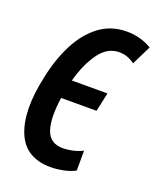

<svg xmlns="http://www.w3.org/2000/svg" viewBox="-110 -619 580 699"><g transform="rotate(20 179.5 -269.5)"><path d="M169 10Q71 10 38 -70.5Q5 -151 35 -288Q50 -362 80 -421Q110 -480 155.5 -514.5Q201 -549 262 -549Q315 -549 359 -523L322 -448Q294 -469 262 -469Q216 -469 184 -424.5Q152 -380 134 -313H272L256 -240H119Q107 -158 122 -114Q137 -70 187 -70Q200 -70 220 -73.5Q240 -77 263 -88V-11Q242 0 216.5 5Q191 10 169 10Z"/></g></svg>

Font: Noto Sans ExtraCondensed Medium
Style: Italic
Weight: 500
Width: 2
Italic angle: -12°
Designer: Monotype Design Team
Foundry: Monotype Imaging Inc.
Version: Version 2.013; ttfautohint (v1.8.4.7-5d5b)